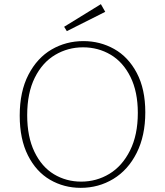

<svg xmlns="http://www.w3.org/2000/svg" viewBox="-20 -898 794 925"><path d="M75 -341Q75 -457 117 -538Q159 -619 228.5 -659.5Q298 -700 382 -700Q462 -700 530 -662Q598 -624 639 -546.5Q680 -469 680 -357Q680 -244 638.5 -161.5Q597 -79 526 -36Q455 7 369 7Q288 7 221 -32Q154 -71 114.5 -149.5Q75 -228 75 -341ZM644 -354Q644 -456 608.5 -527.5Q573 -599 513 -634.5Q453 -670 380 -670Q307 -670 245.5 -633.5Q184 -597 147.5 -523.5Q111 -450 111 -343Q111 -239 146 -166.5Q181 -94 240 -58.5Q299 -23 371 -23Q445 -23 507 -60.5Q569 -98 606.5 -173Q644 -248 644 -354ZM487 -841 302 -748 289 -769 466 -878Z"/></svg>

Font: Bitter Pro ExtraLight
Style: Regular
Weight: 275
Designer: Sol Matas, and Bitter project Authors
Foundry: Sol Matas
Version: Version 1.010